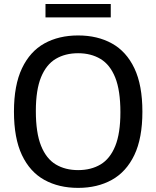

<svg xmlns="http://www.w3.org/2000/svg" viewBox="-20 -926 778 956"><path d="M369 9.5Q273 9.5 201 -30.2Q129 -70 89.2 -154Q49.5 -238 49.5 -370Q49.5 -502 89.5 -586Q129.5 -670 201.2 -709.8Q273 -749.5 369 -749.5Q465.5 -749.5 537.5 -709.5Q609.5 -669.5 649.2 -585.8Q689 -502 689 -370Q689 -238 649 -154.2Q609 -70.5 537 -30.5Q465 9.5 369 9.5ZM369 -79Q433.5 -79 480.8 -107.2Q528 -135.5 553.8 -198.8Q579.5 -262 579.5 -367Q579.5 -475.5 553.8 -539.8Q528 -604 480.5 -632.5Q433 -661 369 -661Q305 -661 257.8 -633Q210.5 -605 184.5 -541.8Q158.5 -478.5 158.5 -373Q158.5 -264.5 184.5 -200Q210.5 -135.5 257.8 -107.2Q305 -79 369 -79ZM206.5 -839.5V-906H531.5V-839.5Z"/></svg>

Font: Encode Sans Md
Style: Regular
Weight: 500
Designer: Multiple Designers
Foundry: Impallari Type
Version: Version 3.002; ttfautohint (v1.8.3) -l 8 -r 50 -G 200 -x 14 